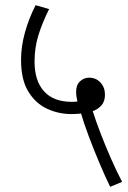

<svg xmlns="http://www.w3.org/2000/svg" viewBox="-20 -652 493 739"><path d="M404 67Q383 24 361 -28.5Q339 -81 320.5 -130.5Q302 -180 292 -215Q275 -213 255 -213Q205 -213 161 -233.5Q117 -254 89 -299.5Q61 -345 61 -422Q61 -473 76 -527Q91 -581 117 -632L169 -617Q143 -565 128 -517Q113 -469 113 -415Q113 -341 149.5 -300.5Q186 -260 257 -260Q267 -260 278 -261Q273 -282 273 -299Q273 -325 288 -339Q303 -353 323 -353Q350 -353 367 -334Q384 -315 384 -288Q384 -262 371 -247Q358 -232 337 -224Q348 -189 366.5 -140.5Q385 -92 407 -42Q429 8 450 48Z"/></svg>

Font: Noto Sans Condensed Light
Style: Regular
Weight: 300
Width: 3
Designer: Monotype Design Team
Foundry: Monotype Imaging Inc.
Version: Version 2.013; ttfautohint (v1.8.4.7-5d5b)